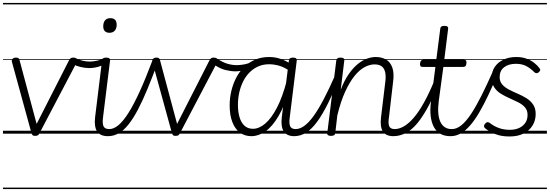

<svg xmlns="http://www.w3.org/2000/svg" viewBox="-20 -905 3723 1300"><path d="M218 15Q205 15 200.5 10Q196 5 193 -4L61 -485Q57 -498 65 -506.5Q73 -515 88 -515Q100 -515 105.5 -510.5Q111 -506 113 -495L228 -66L447 -496Q453 -507 459 -511Q465 -515 475 -515Q493 -515 500.5 -506Q508 -497 500 -484L248 -4Q244 5 238 10Q232 15 218 15ZM0 365H509V375H0ZM0 -20H509V0H0ZM0 -505H509V-500H0ZM0 -885H509V-875H0Z M585 -444Q556 -444 525.5 -451.5Q495 -459 477 -469Q469 -473 468.5 -481Q468 -489 472.5 -497Q477 -505 483 -509Q489 -513 494 -510Q514 -500 539 -494Q564 -488 588 -488Q608 -488 635 -493.5Q662 -499 680 -511Q688 -516 693.5 -508.5Q699 -501 700.5 -491Q702 -481 696 -476Q682 -466 662.5 -458.5Q643 -451 622.5 -447.5Q602 -444 585 -444ZM509 365V375ZM509 -20V0ZM509 -505V-500ZM509 -885V-875Z M711 17Q685 17 666.5 9Q648 1 637.5 -15Q627 -31 623.5 -55.5Q620 -80 624 -112L671 -496Q673 -506 679.5 -510.5Q686 -515 699 -515Q714 -515 720.5 -509.5Q727 -504 725 -494L678 -114Q672 -71 680.5 -51Q689 -31 720 -31Q730 -31 734.5 -23.5Q739 -16 738 -7Q737 2 730 9.5Q723 17 711 17ZM721 -683Q701 -683 690 -694Q679 -705 679 -727Q679 -752 691 -767Q703 -782 728 -782Q748 -782 759 -771Q770 -760 770 -737Q770 -713 757.5 -698Q745 -683 721 -683ZM509 365H834V375H509ZM509 -20H834V0H509ZM509 -505H834V-500H509ZM509 -885H834V-875H509Z M711 17Q701 17 696 9.5Q691 2 692 -7Q693 -16 700 -23.5Q707 -31 720 -31Q750 -31 782 -57.5Q814 -84 849.5 -140Q885 -196 925.5 -284.5Q966 -373 1013 -498Q1017 -507 1027 -506.5Q1037 -506 1045 -499Q1053 -492 1049 -483Q1012 -384 979 -304Q946 -224 914.5 -164Q883 -104 851 -63.5Q819 -23 784.5 -3Q750 17 711 17ZM834 365H952V375H834ZM834 -20H952V0H834ZM834 -505H952V-500H834ZM834 -885H952V-875H834Z M1169 15Q1156 15 1151.5 10Q1147 5 1144 -4L1012 -485Q1008 -498 1016 -506.5Q1024 -515 1039 -515Q1051 -515 1056.5 -510.5Q1062 -506 1064 -495L1179 -66L1398 -496Q1404 -507 1410 -511Q1416 -515 1426 -515Q1444 -515 1451.5 -506Q1459 -497 1451 -484L1199 -4Q1195 5 1189 10Q1183 15 1169 15ZM951 365H1460V375H951ZM951 -20H1460V0H951ZM951 -505H1460V-500H951ZM951 -885H1460V-875H951Z M1574 -422Q1544 -422 1506.5 -431Q1469 -440 1426 -470Q1417 -476 1417 -484.5Q1417 -493 1421.5 -500.5Q1426 -508 1433.5 -511Q1441 -514 1448 -509Q1487 -483 1519.5 -473.5Q1552 -464 1582 -464Q1598 -464 1617.5 -466.5Q1637 -469 1654 -474Q1671 -479 1680 -484Q1689 -491 1696 -485Q1703 -479 1703 -469Q1703 -459 1692 -452Q1678 -443 1656.5 -436Q1635 -429 1613 -425.5Q1591 -422 1574 -422ZM1460 365V375ZM1460 -20V0ZM1460 -505V-500ZM1460 -885V-875Z M1682 17Q1637 17 1604 -7.5Q1571 -32 1553 -79Q1535 -126 1535 -191Q1535 -240 1546 -287.5Q1557 -335 1578.5 -377Q1600 -419 1632.5 -451Q1665 -483 1707.5 -501Q1750 -519 1803 -519Q1841 -519 1878 -507Q1915 -495 1950 -471L1945 -422Q1904 -451 1868.5 -460.5Q1833 -470 1802 -470Q1762 -470 1729 -455.5Q1696 -441 1670 -415Q1644 -389 1626.5 -354Q1609 -319 1600 -278.5Q1591 -238 1591 -194Q1591 -149 1601.5 -112.5Q1612 -76 1634.5 -54.5Q1657 -33 1693 -33Q1734 -33 1775.5 -68Q1817 -103 1855 -175.5Q1893 -248 1922 -360L1941 -308Q1909 -193 1867 -121Q1825 -49 1778 -16Q1731 17 1682 17ZM1972 17Q1948 17 1930 9Q1912 1 1901.5 -15Q1891 -31 1887.5 -55Q1884 -79 1888 -111L1936 -495Q1937 -506 1944 -510.5Q1951 -515 1964 -515Q1979 -515 1985 -509.5Q1991 -504 1989 -493L1942 -112Q1936 -70 1944.5 -50.5Q1953 -31 1982 -31Q1991 -31 1995.5 -23.5Q2000 -16 1999 -7Q1998 2 1991.5 9.5Q1985 17 1972 17ZM1460 365H2095V375H1460ZM1460 -20H2095V0H1460ZM1460 -505H2095V-500H1460ZM1460 -885H2095V-875H1460Z M1971 17Q1961 17 1955.5 9.5Q1950 2 1951 -7Q1952 -16 1959.5 -23.5Q1967 -31 1981 -31Q2010 -31 2040 -52.5Q2070 -74 2102.5 -118.5Q2135 -163 2172 -233.5Q2209 -304 2252 -402Q2257 -412 2265.5 -412Q2274 -412 2280.5 -405.5Q2287 -399 2283 -389Q2240 -284 2202 -207.5Q2164 -131 2128 -81.5Q2092 -32 2053.5 -7.5Q2015 17 1971 17ZM2095 365V375ZM2095 -20V0ZM2095 -505V-500ZM2095 -885V-875Z M2644 17Q2618 17 2600.5 9Q2583 1 2572.5 -15Q2562 -31 2559 -55.5Q2556 -80 2560 -112L2588 -344Q2594 -385 2588.5 -413Q2583 -441 2565.5 -455Q2548 -469 2515 -469Q2484 -469 2449.5 -451Q2415 -433 2381.5 -392Q2348 -351 2317.5 -285Q2287 -219 2264 -124L2250 -4Q2249 6 2242 10.5Q2235 15 2221 15Q2208 15 2201 10.5Q2194 6 2196 -5L2257 -496Q2259 -506 2265.5 -510.5Q2272 -515 2285 -515Q2300 -515 2306.5 -510Q2313 -505 2311 -494L2287 -297Q2311 -360 2341 -403Q2371 -446 2402.5 -471.5Q2434 -497 2465 -508Q2496 -519 2524 -519Q2564 -519 2593.5 -502Q2623 -485 2636.5 -447Q2650 -409 2641 -346L2614 -114Q2607 -71 2615 -51Q2623 -31 2653 -31Q2663 -31 2667.5 -23.5Q2672 -16 2671 -7Q2670 2 2663 9.5Q2656 17 2644 17ZM2095 365H2766V375H2095ZM2095 -20H2766V0H2095ZM2095 -505H2766V-500H2095ZM2095 -885H2766V-875H2095Z M2642 17Q2632 17 2626.5 9.5Q2621 2 2622 -7Q2623 -16 2630.5 -23.5Q2638 -31 2652 -31Q2683 -31 2715.5 -50Q2748 -69 2782 -108.5Q2816 -148 2851.5 -212Q2887 -276 2924 -366Q2929 -376 2938 -376Q2947 -376 2953 -369.5Q2959 -363 2955 -352Q2918 -256 2881 -186.5Q2844 -117 2806.5 -71.5Q2769 -26 2728 -4.5Q2687 17 2642 17ZM2766 365V375ZM2766 -20V0ZM2766 -505V-500ZM2766 -885V-875Z M3030 17Q2989 17 2961 0.5Q2933 -16 2917 -46.5Q2901 -77 2896 -120Q2891 -163 2898 -217L2928 -452H2841Q2830 -452 2826.5 -458Q2823 -464 2824 -476Q2826 -489 2831 -494.5Q2836 -500 2846 -500H2934L2961 -711Q2962 -721 2968.5 -725.5Q2975 -730 2989 -730Q3003 -730 3009.5 -725Q3016 -720 3014 -709L2988 -500H3122Q3132 -500 3136 -494Q3140 -488 3138 -476Q3137 -463 3132 -457.5Q3127 -452 3116 -452H2982L2951 -223Q2945 -177 2947.5 -141.5Q2950 -106 2961 -81.5Q2972 -57 2991.5 -44Q3011 -31 3038 -31Q3049 -31 3053.5 -23.5Q3058 -16 3057.5 -7Q3057 2 3050 9.5Q3043 17 3030 17ZM2766 365H3154V375H2766ZM2766 -20H3154V0H2766ZM2766 -505H3154V-500H2766ZM2766 -885H3154V-875H2766Z M3031 17Q3020 17 3015.5 9.5Q3011 2 3012.5 -7Q3014 -16 3021 -23.5Q3028 -31 3040 -31Q3072 -31 3104 -57Q3136 -83 3169.5 -133.5Q3203 -184 3240 -257.5Q3277 -331 3319 -426Q3324 -437 3333.5 -437Q3343 -437 3350.5 -429.5Q3358 -422 3353 -412Q3319 -330 3287 -262.5Q3255 -195 3224.5 -143Q3194 -91 3162.5 -55Q3131 -19 3098.5 -1Q3066 17 3031 17ZM3154 365H3204V375H3154ZM3154 -20H3204V0H3154ZM3154 -505H3204V-500H3154ZM3154 -885H3204V-875H3154Z M3431 19Q3389 19 3357 10.5Q3325 2 3302.5 -11Q3280 -24 3265 -36Q3257 -43 3257 -51Q3257 -59 3265 -68Q3273 -77 3280 -78Q3287 -79 3297 -72Q3323 -51 3357 -38.5Q3391 -26 3432 -26Q3468 -26 3495 -38.5Q3522 -51 3537 -73.5Q3552 -96 3552 -127Q3552 -158 3534.5 -178Q3517 -198 3489.5 -212Q3462 -226 3431 -239.5Q3400 -253 3372 -270Q3344 -287 3326.5 -313.5Q3309 -340 3309 -380Q3309 -421 3330 -452Q3351 -483 3388.5 -501Q3426 -519 3476 -519Q3515 -519 3545.5 -507.5Q3576 -496 3598 -478.5Q3620 -461 3632 -444Q3639 -436 3637.5 -429.5Q3636 -423 3627 -415Q3619 -409 3611.5 -409.5Q3604 -410 3597 -417Q3570 -444 3541.5 -458.5Q3513 -473 3473 -473Q3423 -473 3393 -449.5Q3363 -426 3363 -383Q3363 -353 3380.5 -333Q3398 -313 3426 -298.5Q3454 -284 3485.5 -270.5Q3517 -257 3544.5 -240Q3572 -223 3589.5 -197.5Q3607 -172 3607 -133Q3607 -90 3586 -55.5Q3565 -21 3525.5 -1Q3486 19 3431 19ZM3204 365H3683V375H3204ZM3204 -20H3683V0H3204ZM3204 -505H3683V-500H3204ZM3204 -885H3683V-875H3204Z"/></svg>

Font: Playwrite GB S Guides
Style: Italic
Weight: 400
Italic angle: -7.01216°
Designer: Veronika Burian, José Scaglione
Foundry: TypeTogether
Version: Version 1.002